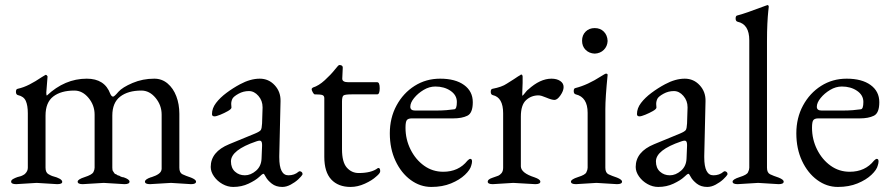

<svg xmlns="http://www.w3.org/2000/svg" viewBox="-20 -725 3526 759"><path d="M125 -2 44 3Q24 3 24 -7Q24 -13 32 -17.5Q40 -22 49 -25Q58 -28 60 -28Q62 -28 70 -32Q78 -36 80 -39Q90 -49 90 -62V-277Q90 -308 82 -326Q74 -344 51 -349Q43 -351 43 -362Q43 -373 50 -374Q73 -379 96.5 -391Q120 -403 145 -420L160 -429H161Q165 -429 168 -423L163 -359Q163 -349 165 -347Q236 -414 323 -414Q394 -414 416 -354Q421 -343 427 -343Q432 -343 448 -362Q464 -380 504 -397Q544 -414 590 -414Q620 -414 642.5 -395Q665 -376 677 -344.5Q689 -313 689 -275V-62Q689 -42 701.5 -36Q714 -30 735 -23Q755 -15 755 -7Q755 3 735 3L656 -2L573 3Q553 3 553 -7Q553 -16 576 -24Q578 -24 580 -25Q614 -36 618 -52Q619 -54 619 -57Q619 -60 619 -62V-272Q619 -309 595 -338Q571 -367 539 -367Q486 -367 455 -343Q424 -319 424 -268V-62Q424 -51 427 -48L431 -42Q433 -38 436 -37Q441 -36 442 -34Q444 -32 449 -31Q454 -30 455 -28Q463 -24 469 -24Q492 -16 492 -7Q492 3 472 3L390 -2L307 3Q287 3 287 -7Q287 -16 315 -25Q343 -34 349 -44Q354 -54 354 -62V-272Q354 -309 330 -338Q306 -367 274 -367Q221 -367 190.5 -343.5Q160 -320 160 -268V-62Q160 -43 171.5 -36.5Q183 -30 187 -29Q226 -19 226 -6Q226 3 206 3Z M1004 -25Q990 -12 962.5 1Q935 14 902 14Q880 14 859.5 2.5Q839 -9 826 -27.5Q813 -46 813 -65Q813 -125 886 -155L988 -197Q1007 -205 1011 -211Q1015 -217 1016 -237L1018 -299V-301Q1018 -327 1001.5 -346Q985 -365 964 -365Q942 -365 923 -354.5Q904 -344 899 -335Q894 -325 894 -314L895 -300Q895 -294 881 -286Q867 -278 851 -271.5Q835 -265 828 -265Q818 -265 818 -274Q818 -297 834 -318Q850 -339 875.5 -358Q901 -377 929 -392Q970 -414 1007 -414Q1042 -414 1066 -388Q1090 -362 1089 -325L1084 -109V-103Q1084 -32 1120 -32Q1144 -32 1160 -46Q1162 -48 1165 -48Q1169 -48 1172.5 -45Q1176 -42 1176 -37V-36Q1172 -28 1159 -16Q1146 -4 1129 5Q1112 14 1096 14Q1071 14 1054.5 1Q1038 -12 1031 -25Q1024 -38 1022 -38Q1017 -38 1004 -25ZM893 -87Q893 -61 909 -46.5Q925 -32 948 -32Q971 -32 992 -50Q1013 -68 1014 -99L1016 -148V-153Q1016 -169 1007 -169Q1001 -169 993 -166Q893 -132 893 -87Z M1467 -27Q1451 -12 1422.5 1Q1394 14 1366 14Q1317 14 1289.5 -15.5Q1262 -45 1262 -105V-337Q1262 -346 1255 -349Q1248 -352 1224 -352Q1221 -352 1216.5 -360Q1212 -368 1212 -372Q1212 -376 1217 -379Q1240 -386 1264 -408Q1288 -430 1303 -449Q1318 -468 1321 -468Q1335 -468 1335 -458L1333 -414Q1333 -400 1357 -400H1471Q1481 -400 1481 -376Q1481 -352 1471 -352H1372Q1345 -352 1338.5 -348Q1332 -344 1332 -324V-135Q1332 -84 1351 -62.5Q1370 -41 1398 -41Q1448 -41 1473 -60Q1474 -61 1476 -61Q1483 -61 1483 -48Q1483 -40 1467 -27Z M1843 -71Q1839 -54 1818 -34Q1797 -14 1763 0Q1729 14 1685 14Q1641 14 1603.5 -13.5Q1566 -41 1543.5 -89Q1521 -137 1521 -198Q1521 -259 1547.5 -308Q1574 -357 1619 -385.5Q1664 -414 1720 -414Q1780 -414 1814.5 -389Q1849 -364 1849 -321Q1849 -278 1827.5 -267.5Q1806 -257 1772 -257H1608Q1594 -257 1588.5 -250.5Q1583 -244 1583 -220Q1583 -174 1603 -134Q1623 -94 1656.5 -70Q1690 -46 1732 -46Q1793 -46 1828 -90Q1835 -97 1839 -97Q1846 -97 1846 -87Q1846 -80 1843 -71ZM1602 -303Q1602 -288 1621 -288H1703Q1726 -288 1744.5 -289.5Q1763 -291 1776 -293Q1786 -294 1786 -322Q1786 -349 1761 -366Q1736 -383 1701 -383Q1677 -383 1654.5 -369.5Q1632 -356 1617 -337.5Q1602 -319 1602 -303Z M2009 -2 1928 3Q1908 3 1908 -7Q1908 -16 1926 -22Q1944 -28 1950 -30.5Q1956 -33 1963 -41Q1969 -49 1969 -62V-277Q1969 -340 1928 -349Q1920 -351 1920 -362Q1920 -373 1927 -374Q1964 -381 1983 -394Q2000 -405 2011.5 -412Q2023 -419 2028 -423Q2039 -429 2039 -430H2042Q2045 -430 2046 -423Q2046 -410 2046 -397Q2046 -384 2045 -371Q2044 -346 2045 -346Q2045 -346 2050 -351Q2064 -369 2068 -371Q2115 -414 2160 -414Q2181 -414 2194.5 -405Q2208 -396 2208 -381Q2208 -366 2195.5 -348Q2183 -330 2172 -330Q2161 -330 2140 -339Q2119 -348 2109 -348Q2080 -348 2059.5 -329Q2039 -310 2039 -264V-67Q2040 -41 2093 -24Q2116 -16 2116 -7Q2116 3 2096 3Z M2382 -563Q2381 -542 2367 -528Q2353 -514 2331 -513Q2309 -514 2295 -528Q2281 -542 2281 -564Q2281 -586 2295 -600Q2309 -614 2331 -614Q2353 -614 2367 -600Q2381 -586 2382 -563ZM2338 -2 2257 3Q2237 3 2237 -7Q2237 -16 2265 -25Q2294 -34 2298 -44Q2303 -54 2303 -62V-279Q2303 -341 2256 -352Q2248 -354 2248 -365Q2248 -376 2255 -377Q2303 -389 2357 -424Q2373 -434 2375 -434Q2382 -434 2382 -429Q2373 -338 2373 -294V-62Q2373 -42 2385.5 -36Q2398 -30 2419 -23Q2439 -15 2439 -7Q2439 3 2419 3Z M2684 -25Q2670 -12 2642.5 1Q2615 14 2582 14Q2560 14 2539.5 2.5Q2519 -9 2506 -27.5Q2493 -46 2493 -65Q2493 -125 2566 -155L2668 -197Q2687 -205 2691 -211Q2695 -217 2696 -237L2698 -299V-301Q2698 -327 2681.5 -346Q2665 -365 2644 -365Q2622 -365 2603 -354.5Q2584 -344 2579 -335Q2574 -325 2574 -314L2575 -300Q2575 -294 2561 -286Q2547 -278 2531 -271.5Q2515 -265 2508 -265Q2498 -265 2498 -274Q2498 -297 2514 -318Q2530 -339 2555.5 -358Q2581 -377 2609 -392Q2650 -414 2687 -414Q2722 -414 2746 -388Q2770 -362 2769 -325L2764 -109V-103Q2764 -32 2800 -32Q2824 -32 2840 -46Q2842 -48 2845 -48Q2849 -48 2852.5 -45Q2856 -42 2856 -37V-36Q2852 -28 2839 -16Q2826 -4 2809 5Q2792 14 2776 14Q2751 14 2734.5 1Q2718 -12 2711 -25Q2704 -38 2702 -38Q2697 -38 2684 -25ZM2573 -87Q2573 -61 2589 -46.5Q2605 -32 2628 -32Q2651 -32 2672 -50Q2693 -68 2694 -99L2696 -148V-153Q2696 -169 2687 -169Q2681 -169 2673 -166Q2573 -132 2573 -87Z M2977 -2 2896 3Q2876 3 2876 -7Q2876 -16 2904 -25Q2933 -34 2937 -44Q2942 -54 2942 -62V-566Q2942 -629 2896 -639Q2888 -641 2888 -652Q2888 -663 2895 -664Q2921 -670 3011 -704H3012L3013 -705Q3019 -705 3019 -698L3017 -680Q3015 -661 3013.5 -631.5Q3012 -602 3012 -562V-62Q3012 -42 3024.5 -36Q3037 -30 3058 -23Q3078 -15 3078 -7Q3078 3 3058 3Z M3450 -71Q3446 -54 3425 -34Q3404 -14 3370 0Q3336 14 3292 14Q3248 14 3210.5 -13.5Q3173 -41 3150.5 -89Q3128 -137 3128 -198Q3128 -259 3154.5 -308Q3181 -357 3226 -385.5Q3271 -414 3327 -414Q3387 -414 3421.5 -389Q3456 -364 3456 -321Q3456 -278 3434.5 -267.5Q3413 -257 3379 -257H3215Q3201 -257 3195.5 -250.5Q3190 -244 3190 -220Q3190 -174 3210 -134Q3230 -94 3263.5 -70Q3297 -46 3339 -46Q3400 -46 3435 -90Q3442 -97 3446 -97Q3453 -97 3453 -87Q3453 -80 3450 -71ZM3209 -303Q3209 -288 3228 -288H3310Q3333 -288 3351.5 -289.5Q3370 -291 3383 -293Q3393 -294 3393 -322Q3393 -349 3368 -366Q3343 -383 3308 -383Q3284 -383 3261.5 -369.5Q3239 -356 3224 -337.5Q3209 -319 3209 -303Z"/></svg>

Font: Benne
Style: Regular
Weight: 400
Designer: John-Daniel Harrington
Version: Version 1.001